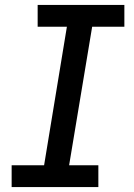

<svg xmlns="http://www.w3.org/2000/svg" viewBox="-20 -755 540 775"><path d="M27 0V-88H158L250 -647H132V-735H482V-647H352L259 -88H377V0Z"/></svg>

Font: Iosevka Curly Slab SmBdObl
Style: Regular
Weight: 600
Italic angle: -9°
Monospace: yes
Designer: Belleve Invis
Foundry: Belleve Invis
Version: Version 11.0.0; ttfautohint (v1.8.3)